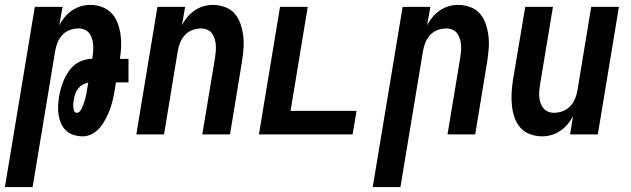

<svg xmlns="http://www.w3.org/2000/svg" viewBox="-53 -548 2573 783"><path d="M-33 215 89 -520H202L189 -445Q198 -463 211 -478.5Q224 -494 241 -505.5Q258 -517 277 -522.5Q296 -528 315 -528Q340 -528 363 -519.5Q386 -511 402 -494Q418 -477 426.5 -454.5Q435 -432 438.5 -408Q442 -384 441 -358.5Q440 -333 436 -308H471V-212H420L415 -183Q412 -163 407.5 -143Q403 -123 396 -104Q389 -85 379.5 -66Q370 -47 357 -30.5Q344 -14 324.5 -3Q305 8 285 8Q266 8 248 2.5Q230 -3 217 -15Q204 -27 196.5 -43.5Q189 -60 186 -78.5Q183 -97 184 -116Q185 -135 188 -155Q191 -172 196 -189.5Q201 -207 208.5 -224Q216 -241 227 -257Q238 -273 253 -284.5Q268 -296 286 -302Q304 -308 321 -308H323L324 -313Q326 -326 327 -339.5Q328 -353 327 -366Q326 -379 322 -391Q318 -403 311 -412.5Q304 -422 292 -427Q280 -432 267 -432Q249 -432 231.5 -425.5Q214 -419 201.5 -405.5Q189 -392 182 -375Q175 -358 172 -340L80 215ZM260 -88Q267 -88 272 -93.5Q277 -99 280 -105.5Q283 -112 285.5 -118Q288 -124 290 -130.5Q292 -137 294 -143.5Q296 -150 297.5 -156.5Q299 -163 300 -169.5Q301 -176 302 -183L307 -211Q295 -209 284 -202.5Q273 -196 265.5 -186.5Q258 -177 254 -165.5Q250 -154 248 -142Q247 -134 246 -126.5Q245 -119 246 -111Q247 -103 249.5 -95.5Q252 -88 260 -88Z M503 0 589 -520H702L689 -445Q698 -463 711 -478.5Q724 -494 741 -505.5Q758 -517 777 -522.5Q796 -528 815 -528Q841 -528 865 -519Q889 -510 904.5 -492Q920 -474 928 -450Q936 -426 939 -401Q942 -376 940 -350Q938 -324 934 -298L885 0H772L824 -313Q826 -326 827 -339.5Q828 -353 827 -366Q826 -379 822 -391Q818 -403 811 -412.5Q804 -422 792 -427Q780 -432 767 -432Q749 -432 731.5 -425.5Q714 -419 701.5 -405.5Q689 -392 682 -375Q675 -358 672 -340L616 0Z M1003 0 1089 -520H1202L1132 -96H1401L1385 0Z M1467 215 1589 -520H1702L1689 -445Q1698 -463 1711 -478.5Q1724 -494 1741 -505.5Q1758 -517 1777 -522.5Q1796 -528 1815 -528Q1841 -528 1865 -519Q1889 -510 1904.5 -492Q1920 -474 1928 -450Q1936 -426 1939 -401Q1942 -376 1940 -350Q1938 -324 1934 -298L1885 0H1772L1824 -313Q1826 -326 1827 -339.5Q1828 -353 1827 -366Q1826 -379 1822 -391Q1818 -403 1811 -412.5Q1804 -422 1792 -427Q1780 -432 1767 -432Q1749 -432 1731.5 -425.5Q1714 -419 1701.5 -405.5Q1689 -392 1682 -375Q1675 -358 1672 -340L1580 215Z M2158 8Q2132 8 2108 -1Q2084 -10 2068.5 -28Q2053 -46 2045 -70Q2037 -94 2034.5 -119Q2032 -144 2033.5 -170Q2035 -196 2039 -222L2089 -520H2202L2150 -207Q2148 -194 2146.5 -180.5Q2145 -167 2146 -154Q2147 -141 2151 -129Q2155 -117 2162.5 -107.5Q2170 -98 2181.5 -93Q2193 -88 2206 -88Q2224 -88 2241.5 -94.5Q2259 -101 2272 -114.5Q2285 -128 2292 -145Q2299 -162 2302 -180L2358 -520H2471L2385 0H2272L2284 -75Q2275 -57 2262 -41.5Q2249 -26 2232 -14.5Q2215 -3 2196 2.5Q2177 8 2158 8Z"/></svg>

Font: Iosevka Oblique
Style: Bold
Weight: 700
Italic angle: -9°
Monospace: yes
Designer: Belleve Invis
Foundry: Belleve Invis
Version: Version 32.5.0; ttfautohint (v1.8.4)